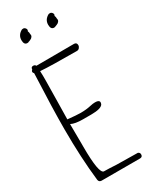

<svg xmlns="http://www.w3.org/2000/svg" viewBox="-238 -1000 851 1058"><g transform="rotate(-30 188.0 -471.0)"><path d="M96 -861Q104 -861 108 -865V-864Q115 -868 117 -868Q126 -871 131.5 -879Q137 -887 134 -895Q134 -909 130 -916Q136 -924 130 -933Q124 -942 115 -942Q109 -942 107 -941Q75 -924 75 -891Q75 -861 96 -861ZM266 -861Q274 -861 278 -865Q276 -863 280 -865Q281 -866 282 -866Q284 -866 285 -867Q286 -868 287 -868Q296 -871 301.5 -879Q307 -887 304 -895Q304 -909 300 -916Q306 -924 300 -933Q294 -942 285 -942Q279 -942 277 -941Q245 -924 245 -891Q245 -861 266 -861ZM76 -728Q72 -737 60 -737Q46 -737 46 -722Q46 -721 45 -721Q39 -716 39 -710Q39 -704 45 -699Q35 -476 35 -348Q35 -165 52 -17Q54 -1 70 0H313H315Q332 0 332 -17Q332 -28 321 -33Q199 -35 186 -35Q138 -38 108 -38Q77 -39 77 -213V-235Q76 -262 76 -357Q101 -344 152 -344H180H203Q267 -344 279 -365Q291 -392 254 -392Q241 -392 224 -388Q194 -381 158 -381Q132 -381 76 -387L78 -501Q80 -613 80 -632V-662Q79 -675 79 -692Q149 -687 311 -687Q320 -687 326.5 -694.5Q333 -702 333 -711Q333 -729 315 -729Q127 -729 76 -728Z"/></g></svg>

Font: Neythal
Style: Regular
Weight: 400
Designer: Tharique Azeez
Foundry: Tharique Azeez
Version: Version 0.44